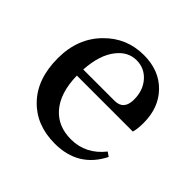

<svg xmlns="http://www.w3.org/2000/svg" viewBox="-142 -687 849 849"><g transform="rotate(45 282.0 -263.0)"><path d="M356 -306Q413 -306 413 -371Q413 -427 381 -464Q348 -502 298 -502Q245 -502 208 -455Q166 -403 160 -306ZM159 -267Q161 -159 212 -102Q259 -49 340 -49Q432 -49 493 -126L513 -112Q449 15 303 15Q187 15 117 -58Q45 -132 45 -262Q45 -387 124 -466Q198 -541 305 -541Q400 -541 458 -482Q516 -423 516 -328Q516 -289 509 -267Z"/></g></svg>

Font: `n[OS CN SemiBold
Style: <[WOS[P|ûg*[NI>           
Weight: 600
Designer: Ryoko NISHIZUKA ¬âXZm¬º[P (kana & ideographs); Frank Grie√ühammer (Latin, Greek & Cyrillic); Wenlong ZHANG _ e¬á¬ü¬ô (b
Foundry: Adobe Systems Incorporated
Version: Version 1.00 April 7, 2017, initial release